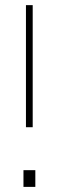

<svg xmlns="http://www.w3.org/2000/svg" viewBox="-20 -731 234 751"><path d="M118.2 0H71.8V-65.4H118.2ZM107.9 -233.4H81.5V-710.9H107.9Z"/></svg>

Font: Roboto-Thin
Style: Regular
Weight: 250
Designer: Google
Version: Version 1.100141; 2013; ttfautohint (v0.94.14-c901) -l 8 -r 